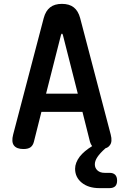

<svg xmlns="http://www.w3.org/2000/svg" viewBox="-20 -760 640 992"><path d="M445 -27 406 -182H194L155 -27Q150 -8 137.5 1Q125 10 101 10Q66 10 52 -8.5Q38 -27 48 -65L206 -667Q216 -704 239 -722Q262 -740 300 -740Q338 -740 361 -722Q384 -704 394 -667L552 -65Q562 -27 547 -9Q539 2 525 6L524 7Q497 31 483.5 51Q470 71 470 89Q470 108 483.5 120.5Q497 133 521 133H546Q565 133 575 143Q585 153 585 173Q585 193 575 202.5Q565 212 545 212H494Q437 212 402.5 184Q368 156 368 112Q368 81 392 49Q414 21 456 -5Q449 -14 445 -27ZM218 -276H382L305 -579Q303 -586 300 -586Q297 -586 295 -579Z"/></svg>

Font: Maple Mono SemiBold
Style: Regular
Weight: 600
Monospace: yes
Designer: subframe7536
Version: Version 7.000